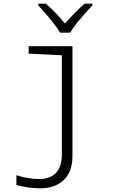

<svg xmlns="http://www.w3.org/2000/svg" viewBox="-20 -785 640 1052"><path d="M70 228V175Q92 183 127.5 189.5Q163 196 192 196Q319 196 319 59V-482L137 -491V-532H377V70Q377 156 329.5 201.5Q282 247 197 247Q165 247 128.5 241Q92 235 70 228ZM190 -755V-765H231Q282 -722 336 -656Q402 -730 444 -765H486V-755Q452 -720 416.5 -677.5Q381 -635 365 -606H309Q292 -636 257 -678.5Q222 -721 190 -755Z"/></svg>

Font: Noto Sans Mono UI Light
Style: Regular
Weight: 300
Monospace: yes
Designer: Monotype Design team
Foundry: Monotype Imaging Inc.
Version: Version 1.000